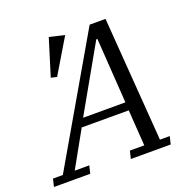

<svg xmlns="http://www.w3.org/2000/svg" viewBox="-181 -833 945 955"><g transform="rotate(-20 291.5 -355.0)"><path d="M-45 -41H7L388 -698H472L521 -41H573L563 0H352L362 -41H438L425 -231H176L70 -41H147L137 0H-55ZM199 -274H423L400 -618H394ZM176 -710 256 -691 147 -509 116 -516Z"/></g></svg>

Font: IBM Plex Serif
Style: Italic
Weight: 400
Italic angle: -14°
Designer: Mike Abbink, Paul van der Laan, Pieter van Rosmalen
Foundry: Bold Monday
Version: Version 3.001